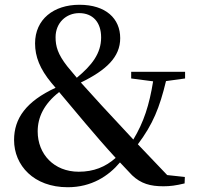

<svg xmlns="http://www.w3.org/2000/svg" viewBox="-20 -769 832 805"><path d="M665 12C693 12 717 9 754 0L755 -27L681 -35L558 -164C621 -248 649 -317 676 -429L756 -440V-468H530V-440L622 -428C606 -329 583 -257 539 -184L407 -326L319 -423C426 -475 484 -530 484 -609C484 -691 424 -749 313 -749C205 -749 127 -688 127 -587C127 -532 147 -480 196 -421L213 -401C90 -344 39 -273 39 -182C39 -76 121 16 264 16C364 16 435 -31 483 -88L534 -34C571 1 610 12 665 12ZM302 -443 262 -491C222 -542 213 -575 213 -613C213 -673 257 -714 312 -714C369 -714 404 -676 404 -612C404 -545 365 -495 302 -443ZM465 -107C422 -69 373 -49 310 -49C206 -49 138 -123 138 -218C138 -277 164 -333 228 -383L338 -252C378 -205 419 -157 465 -107Z"/></svg>

Font: Noto Serif CJK HK SemiBold
Style: Regular
Weight: 600
Designer: Ryoko NISHIZUKA 西塚涼子 (kana & ideographs); Frank Grießhammer (Latin, Greek & Cyrillic); Wenlong ZHANG 张文龙 (bopomofo); San
Foundry: Adobe
Version: Version 2.001;hotconv 1.1.0;makeotfexe 2.6.0